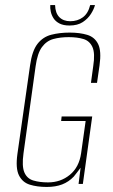

<svg xmlns="http://www.w3.org/2000/svg" viewBox="-20 -728 446 760"><path d="M165 12Q127 12 98 3Q69 -6 55 -34Q41 -62 49 -119L99 -469Q107 -527 128.5 -554.5Q150 -582 183 -590.5Q216 -599 256 -599Q296 -599 325.5 -590Q355 -581 368.5 -553.5Q382 -526 374 -469L364 -400H340L349 -466Q357 -517 346 -541.5Q335 -566 310.5 -573.5Q286 -581 252 -581Q218 -581 191 -573.5Q164 -566 146 -541.5Q128 -517 121 -466L73 -121Q66 -70 76.5 -45.5Q87 -21 112 -13.5Q137 -6 170 -6Q220 -6 256.5 -36Q293 -66 301 -121L319 -249H222L224 -267H345L308 0H291L299 -64Q292 -55 285 -45.5Q278 -36 272 -29Q252 -8 226 2Q200 12 165 12ZM255 -627Q231 -627 215.5 -635Q200 -643 192 -655.5Q184 -668 181 -682Q178 -696 179 -708H198Q199 -676 215 -660Q231 -644 258 -644Q287 -644 308 -659.5Q329 -675 337 -708H356Q352 -692 340 -673Q328 -654 307.5 -640.5Q287 -627 255 -627Z"/></svg>

Font: Alumni Sans Thin
Style: Italic
Weight: 100
Italic angle: -8°
Designer: Robert E. Leuschke
Foundry: Robert E. Leuschke
Version: Version 1.016